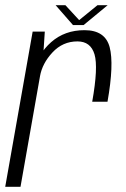

<svg xmlns="http://www.w3.org/2000/svg" viewBox="-34 -715 482 735"><path d="M319 -325.5H377.5Q403 -469.5 385.8 -534.5Q368.5 -599.5 289.5 -599.5Q214 -599.5 162 -553.8Q110 -508 98.5 -442.5L119 -422.5Q127.5 -472 166.8 -514.2Q206 -556.5 262.5 -556.5Q313 -556.5 327.8 -507Q342.5 -457.5 319 -325.5ZM-14 0H44.5L130.5 -487.5L137.5 -594H91ZM245.5 -619H286L378 -695H339L269 -638L216.5 -695H179Z"/></svg>

Font: Anybody SemiCondensed Light
Style: Italic
Weight: 300
Width: 4
Italic angle: -10°
Version: Version 1.113;gftools[0.9.25]